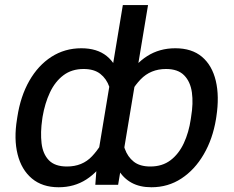

<svg xmlns="http://www.w3.org/2000/svg" viewBox="-20 -748 945 777"><path d="M855.5 -275.4 854 -265.6Q840.8 -185.5 804.4 -123.3Q768.1 -61 714.1 -25.6Q660.2 9.8 592.8 9.8Q545.9 9.8 512.7 -8.3Q479.5 -26.4 459.2 -60.5Q439 -94.7 431.4 -144Q423.8 -193.4 428.2 -256.3L434.1 -286.1Q455.1 -370.1 490.5 -429.7Q525.9 -489.3 575.7 -521Q625.5 -552.7 689.5 -552.7Q756.3 -552.7 797.4 -518.1Q838.4 -483.4 853.3 -420.9Q868.2 -358.4 855.5 -275.4ZM752 -265.6 753.4 -275.4Q762.7 -330.1 756.6 -373.8Q750.5 -417.5 725.3 -443.1Q700.2 -468.8 651.9 -468.8Q589.4 -468.8 548.8 -426.5Q508.3 -384.3 488.3 -324.7L470.7 -217.8Q473.6 -178.2 485.1 -145.8Q496.6 -113.3 521.2 -93.8Q545.9 -74.2 588.4 -74.2Q636.7 -74.2 670.2 -99.6Q703.6 -125 723.9 -168.5Q744.1 -211.9 752 -265.6ZM373.5 -103.5 477.1 -727.5H579.1L458 0H365.7ZM48.8 -265.6 50.3 -275.4Q63 -358.4 98.6 -420.9Q134.3 -483.4 188.2 -518.1Q242.2 -552.7 309.1 -552.7Q373 -552.7 412.1 -521Q451.2 -489.3 466.6 -429.4Q481.9 -369.6 475.6 -286.1L469.7 -256.3Q449.2 -172.4 413.8 -112.8Q378.4 -53.2 329.3 -21.7Q280.3 9.8 217.3 9.8Q151.4 9.8 109.1 -25.6Q66.9 -61 51.3 -123.3Q35.6 -185.5 48.8 -265.6ZM152.3 -275.4 150.9 -265.6Q143.1 -211.9 148.2 -168.5Q153.3 -125 177.7 -99.6Q202.1 -74.2 251 -74.2Q313.5 -74.2 352.5 -115.7Q391.6 -157.2 416 -217.8L434.1 -324.7Q433.6 -363.8 422.4 -396.5Q411.1 -429.2 386 -449Q360.8 -468.8 318.4 -468.8Q270 -468.8 236.3 -443.1Q202.6 -417.5 182.1 -373.8Q161.6 -330.1 152.3 -275.4Z"/></svg>

Font: Adwaita Sans
Style: Italic
Weight: 400
Italic angle: -9.39999°
Designer: Rasmus Andersson
Foundry: rsms
Version: Version 4.001;git-9221beed3